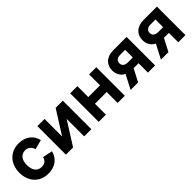

<svg xmlns="http://www.w3.org/2000/svg" viewBox="207 -1555 2570 2570"><g transform="rotate(-45 1492.5 -270.0)"><path d="M308 15Q245 15 195.2 -6.8Q145.5 -28.5 111 -66.8Q76.5 -105 58.2 -157.2Q40 -209.5 40 -270Q40 -331.5 59 -383.8Q78 -436 113.2 -474Q148.5 -512 198.2 -533.5Q248 -555 310 -555Q357.5 -555 398 -542.5Q438.5 -530 470 -506.8Q501.5 -483.5 522.8 -450Q544 -416.5 553 -375L417 -339Q405 -381 375.2 -404.5Q345.5 -428 308 -428Q276 -428 252.5 -416Q229 -404 213.8 -382.8Q198.5 -361.5 191.2 -332.8Q184 -304 184 -270Q184 -235 191.8 -205.8Q199.5 -176.5 215.2 -155.8Q231 -135 254.2 -123.5Q277.5 -112 308 -112Q331 -112 348 -117.2Q365 -122.5 377.8 -133Q390.5 -143.5 399.2 -158.5Q408 -173.5 414 -193L553 -164Q529.5 -77 466 -31Q402.5 15 308 15Z M1134 -540V0H998V-332L788 0H652V-540H788V-208L998 -540Z M1273 0V-540H1409V-333H1631V-540H1767V0H1631V-207H1409V0Z M1877 0 1981 -200Q1956.5 -211.5 1938.8 -228.5Q1921 -245.5 1909.2 -266Q1897.5 -286.5 1891.8 -310.2Q1886 -334 1886 -359Q1886 -395.5 1898 -428.5Q1910 -461.5 1935.2 -486.2Q1960.5 -511 1999.2 -525.5Q2038 -540 2091.5 -540H2341V0H2205V-178H2112L2019 0ZM2113 -431.5Q2088.5 -431.5 2071.5 -425.8Q2054.5 -420 2043.5 -410.2Q2032.5 -400.5 2027.5 -387.2Q2022.5 -374 2022.5 -359Q2022.5 -344 2027.5 -330.8Q2032.5 -317.5 2043.5 -307.8Q2054.5 -298 2071.5 -292.2Q2088.5 -286.5 2113 -286.5H2205V-431.5Z M2451 0 2555 -200Q2530.5 -211.5 2512.8 -228.5Q2495 -245.5 2483.2 -266Q2471.5 -286.5 2465.8 -310.2Q2460 -334 2460 -359Q2460 -395.5 2472 -428.5Q2484 -461.5 2509.2 -486.2Q2534.5 -511 2573.2 -525.5Q2612 -540 2665.5 -540H2915V0H2779V-178H2686L2593 0ZM2687 -431.5Q2662.5 -431.5 2645.5 -425.8Q2628.5 -420 2617.5 -410.2Q2606.5 -400.5 2601.5 -387.2Q2596.5 -374 2596.5 -359Q2596.5 -344 2601.5 -330.8Q2606.5 -317.5 2617.5 -307.8Q2628.5 -298 2645.5 -292.2Q2662.5 -286.5 2687 -286.5H2779V-431.5Z"/></g></svg>

Font: Vela Sans ExtBd
Style: Regular
Weight: 800
Designer: Principal design: Mikhail Sharanda - project Manrope.
Design modification: Ravid Balaliev
Foundry: Mikhail Sharanda
Version: Version 1.001